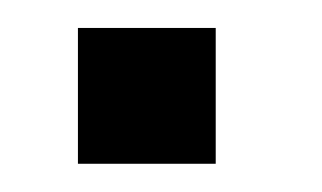

<svg xmlns="http://www.w3.org/2000/svg" viewBox="-20 -116 228 136"><path d="M35.2 -96.2H132.8V0H35.2Z"/></svg>

Font: Kreadon
Style: Regular
Weight: 400
Designer: kohakuno
Foundry: StudioGnu
Version: Version 1.000;Glyphs 3.1.2 (3151)